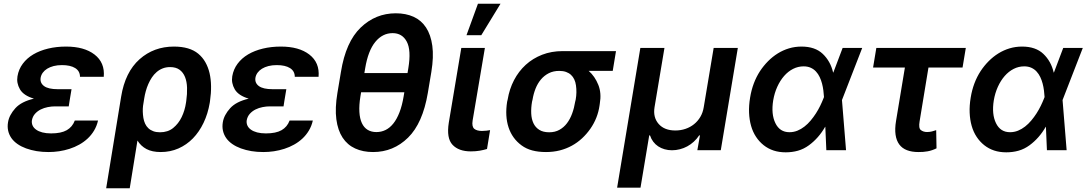

<svg xmlns="http://www.w3.org/2000/svg" viewBox="-20 -801 5798 1024"><path d="M22.7 -148.4Q25.9 -168.7 35.9 -187.3Q45.8 -206 62.1 -224.1Q94.1 -259.2 160.9 -274.9Q105.5 -291.5 86.3 -324.9Q67.1 -358.3 73.2 -394.2Q79.5 -431.8 101.6 -461.3Q123.6 -490.8 157.8 -511Q192.1 -531.2 236.7 -541.9Q281.2 -552.6 332.4 -552.6Q429 -552.6 484 -510.3Q540.1 -467 533.4 -391.3H406.6Q406.6 -421.9 381 -437.9Q355.5 -453.8 310.4 -453.8Q285.9 -453.8 266 -448.7Q246.1 -443.5 231.5 -434.5Q217 -425.4 208.1 -413.2Q199.2 -400.9 196.7 -386.4Q192.5 -358.7 215 -342Q237.6 -325.3 288 -325.3H361.5L351.2 -263.5L346.6 -233.7H273.4Q255 -233.7 234.9 -229.8Q214.8 -225.9 197.3 -217.2Q179.7 -208.5 166.9 -194.2Q154.1 -180 150.2 -159.4Q148.1 -144.5 153.8 -131.7Q159.4 -119 172.6 -109.6Q185.7 -100.1 205.8 -94.8Q225.9 -89.5 252.5 -89.5Q306.1 -89.5 336.1 -106.7Q366.1 -123.9 378.9 -158H502.8Q496.1 -128.6 481.7 -104.6Q467.3 -80.6 447.3 -62Q427.2 -43.3 402.7 -29.7Q378.2 -16 351 -7.3Q323.9 1.4 295.5 5.7Q267 9.9 239.3 9.9Q204.9 9.9 175.2 5Q145.6 0 119 -9.6Q93 -19.2 73.2 -33Q53.3 -46.9 40.8 -64.6Q28.4 -82.4 23.6 -103.5Q18.8 -124.6 22.7 -148.4Z M546.2 203.1 626.1 -285.5Q647.4 -416.5 724.4 -485.1Q800.4 -552.6 907.7 -552.6Q991.5 -552.6 1037.3 -514.6Q1060.4 -495.4 1075.3 -469.1Q1090.2 -442.8 1097.7 -410.7Q1105.1 -378.6 1105.6 -341.3Q1106.2 -304 1100.1 -262.8L1098.7 -252.8Q1088.8 -194.2 1065.7 -146Q1042.6 -97.7 1008.9 -63Q975.1 -28.4 931.6 -9.2Q888.1 9.9 837.4 9.9Q791.5 9.9 761.4 -6Q731.2 -22 713.1 -51.5L671.9 203.1ZM744.7 -171.9Q747.5 -155.5 753.9 -141.5Q760.3 -127.5 771 -117.4Q781.6 -107.2 797.1 -101.4Q812.5 -95.5 833.1 -95.5Q875.4 -95.5 903.4 -118.3Q932.2 -141.7 949 -176.8Q965.9 -212 971.9 -252.8L973.4 -262.8Q978.7 -300.1 977.6 -332.9Q976.6 -365.8 966.8 -390.3Q957 -414.8 937.7 -429Q918.3 -443.2 887.1 -443.2Q865.4 -443.2 847.5 -436.1Q829.5 -429 815.2 -416.5Q800.8 -404.1 790 -387.8Q779.1 -371.4 771 -352.8Q762.8 -334.2 757.5 -314.6Q752.1 -295.1 749.3 -276.6L742.9 -236.5Q739.3 -207 744.7 -171.9Z M1168.3 -148.4Q1171.5 -168.7 1181.5 -187.3Q1191.4 -206 1207.7 -224.1Q1239.7 -259.2 1306.5 -274.9Q1251.1 -291.5 1231.9 -324.9Q1212.7 -358.3 1218.7 -394.2Q1225.1 -431.8 1247.2 -461.3Q1269.2 -490.8 1303.4 -511Q1337.7 -531.2 1382.3 -541.9Q1426.8 -552.6 1478 -552.6Q1574.6 -552.6 1629.6 -510.3Q1685.7 -467 1679 -391.3H1552.2Q1552.2 -421.9 1526.6 -437.9Q1501.1 -453.8 1456 -453.8Q1431.5 -453.8 1411.6 -448.7Q1391.7 -443.5 1377.1 -434.5Q1362.6 -425.4 1353.7 -413.2Q1344.8 -400.9 1342.3 -386.4Q1338.1 -358.7 1360.6 -342Q1383.2 -325.3 1433.6 -325.3H1507.1L1496.8 -263.5L1492.2 -233.7H1419Q1400.6 -233.7 1380.5 -229.8Q1360.4 -225.9 1342.9 -217.2Q1325.3 -208.5 1312.5 -194.2Q1299.7 -180 1295.8 -159.4Q1293.7 -144.5 1299.4 -131.7Q1305 -119 1318.2 -109.6Q1331.3 -100.1 1351.4 -94.8Q1371.4 -89.5 1398.1 -89.5Q1451.7 -89.5 1481.7 -106.7Q1511.7 -123.9 1524.5 -158H1648.4Q1641.7 -128.6 1627.3 -104.6Q1612.9 -80.6 1592.9 -62Q1572.8 -43.3 1548.3 -29.7Q1523.8 -16 1496.6 -7.3Q1469.5 1.4 1441.1 5.7Q1412.6 9.9 1384.9 9.9Q1350.5 9.9 1320.8 5Q1291.2 0 1264.6 -9.6Q1238.6 -19.2 1218.8 -33Q1198.9 -46.9 1186.4 -64.6Q1174 -82.4 1169.2 -103.5Q1164.4 -124.6 1168.3 -148.4Z M1779.5 -305 1798.3 -417.3Q1824.2 -577.8 1903.8 -654.1Q1983 -730.1 2090.9 -730.1Q2144.5 -730.1 2185.7 -711.5Q2226.9 -692.8 2252.3 -654.1Q2277.7 -615.4 2285.7 -556.6Q2293.7 -497.9 2280.5 -417.3L2261.7 -305Q2234.4 -143.5 2156.2 -66.8Q2078.1 9.9 1969.8 9.9Q1915.8 9.9 1874.3 -9.1Q1832.7 -28.1 1807.2 -66.9Q1781.6 -105.8 1773.8 -165.1Q1766 -224.4 1779.5 -305ZM1987.6 -96.6Q2013.5 -96.6 2036.4 -107.8Q2059.3 -119 2077.9 -142.4Q2096.6 -165.8 2110.6 -201.9Q2124.6 -237.9 2132.8 -287.3L2136.4 -308.9H1905.9L1902.3 -287.3Q1894.5 -239.7 1896.7 -204Q1898.8 -168.3 1910 -144.4Q1921.2 -120.4 1940.9 -108.5Q1960.6 -96.6 1987.6 -96.6ZM2153.4 -411.2 2157.7 -436.8Q2173.7 -533.4 2149.5 -578.8Q2125.4 -624.3 2073.9 -624.3Q2019.9 -624.3 1981.5 -577.4Q1943.2 -530.5 1927.6 -436.8L1923.3 -411.2Z M2373.6 -147 2440.3 -545.5H2566.1L2500.7 -158.7Q2497.9 -141.3 2500.4 -130.3Q2502.8 -119.3 2509.9 -113.6Q2524.1 -102.6 2550.4 -102.6Q2563.2 -102.6 2574.4 -104Q2585.6 -105.5 2593.8 -106.9L2577.4 -6.4Q2560 -1.1 2538.4 2.7Q2516.7 6.4 2491.1 6.4Q2426.5 6.4 2393.5 -28.8Q2360.4 -63.9 2373.6 -147ZM2529.1 -781.2H2649.5L2546.9 -613.3H2468Z M2684.7 -258.5 2687.5 -269.9Q2696.7 -326 2721.4 -373.4Q2746.1 -420.8 2783.9 -455.3Q2821.7 -489.7 2871.4 -509.1Q2921.2 -528.4 2980.1 -528.4H3265.3L3247.9 -422.9H3119.7Q3152.7 -394.2 3171.2 -348Q3188.6 -304 3179 -248.6L3177.6 -238.6Q3168 -170.8 3128.6 -114.3Q3109 -86.3 3084.2 -63.2Q3059.3 -40.1 3029.8 -24Q3000.4 -7.8 2965.9 1.1Q2931.5 9.9 2892 9.9Q2851.6 9.9 2819.2 1.4Q2786.9 -7.1 2761.7 -25.6Q2712 -62.1 2692.3 -121.6Q2672.6 -181.1 2684.7 -258.5ZM2909.4 -95.5Q2940 -95.5 2963.4 -108.5Q2986.9 -121.4 3003.7 -143.6Q3020.6 -165.8 3031.4 -195.5Q3042.3 -225.1 3047.6 -258.5L3050.4 -269.9Q3057.2 -308.6 3051.8 -345.9Q3049.4 -363.3 3042.8 -377.5Q3036.2 -391.7 3025.2 -401.8Q3014.2 -411.9 2998.8 -417.4Q2983.3 -422.9 2962.7 -422.9Q2931.1 -422.9 2906.8 -410.5Q2882.5 -398.1 2864.9 -377.1Q2847.3 -356.2 2836.3 -328.5Q2825.3 -300.8 2820.3 -269.9L2817.5 -258.5Q2811.8 -225.1 2813.2 -195.5Q2814.6 -165.8 2825.1 -143.6Q2835.6 -121.4 2856.2 -108.5Q2876.8 -95.5 2909.4 -95.5Z M3395.2 -545.5H3523.8L3470.9 -229.4Q3462 -175.1 3492.9 -139.9Q3523.4 -105.1 3582 -105.1Q3610.4 -105.1 3636 -113.8Q3661.6 -122.5 3681.6 -138.7Q3701.7 -154.8 3715.2 -177.7Q3728.7 -200.6 3733.3 -229.4L3786.2 -545.5H3915.1L3824.2 0H3699.2L3713.1 -78.8H3708.8Q3696.4 -60 3680.2 -45.3Q3664.1 -30.5 3645.4 -20.4Q3626.8 -10.3 3606 -5Q3585.2 0.4 3563.9 0.4Q3543 0.4 3524.3 -5Q3505.7 -10.3 3490.4 -20.4Q3475.1 -30.5 3464 -45.3Q3452.8 -60 3446.7 -78.8H3442.5L3396 199.9H3271.3Z M3980.5 -280.2Q3993.6 -360.8 4033.7 -422.2Q4052.6 -450.6 4076.3 -474.6Q4100.1 -498.6 4128 -516Q4155.9 -533.4 4187.7 -543Q4219.5 -552.6 4254.6 -552.6Q4327.1 -552.6 4367.9 -513.8Q4409.4 -474.4 4423.3 -414.1H4424.4L4474.1 -545.5H4578.5L4470.5 -267.4L4492.2 0H4387.1L4381.7 -124.6H4380.7Q4346.2 -64.3 4294.4 -26.3Q4266.7 -6 4235.8 2.7Q4204.9 11.4 4170.5 11.4Q4134.9 11.4 4105.8 1.8Q4076.7 -7.8 4052.9 -26.6Q4029.1 -45.5 4012.1 -71.4Q3995 -97.3 3985.8 -129.6Q3976.6 -161.9 3975 -199.8Q3973.4 -237.6 3980.5 -280.2ZM4115.4 -144.2Q4138.8 -95.9 4190.3 -95.9Q4212.7 -95.9 4232.8 -104Q4252.8 -112.2 4270.6 -126.1Q4288.4 -139.9 4303.6 -158.2Q4318.9 -176.5 4331.7 -196.4Q4344.5 -216.3 4354.4 -236.7Q4364.3 -257.1 4371.4 -275.2L4374.6 -283.4Q4373.6 -300.1 4371.3 -318.5Q4369 -337 4364.2 -355.3Q4359.4 -373.6 4351.6 -390.1Q4343.8 -406.6 4332 -419.4Q4320.3 -432.2 4304 -439.6Q4287.6 -447.1 4266 -447.1Q4236.2 -447.1 4209.7 -433.6Q4183.2 -420.1 4161.9 -395.8Q4140.6 -371.4 4125.5 -338.2Q4110.4 -305 4103.7 -265.6Q4092 -192.1 4115.4 -144.2Z M4653.8 -545.5H5131L5113.6 -440.7H4931.8L4884.6 -154.1Q4878.2 -117.2 4891.3 -107.2Q4904.8 -96.9 4924 -96.9Q4939.3 -96.9 4950.6 -100.1Q4962 -103.3 4973 -106.9L4974.8 -9.9Q4962.4 -3.9 4950.8 0Q4939.3 3.9 4927.6 6Q4915.8 8.2 4903.8 9.1Q4891.7 9.9 4878.2 9.9Q4843 9.9 4817.3 0Q4791.5 -9.9 4776.3 -30.4Q4761 -50.8 4756.4 -82.2Q4751.8 -113.6 4758.9 -156.2L4806.1 -440.7H4636.4Z M5157 -280.2Q5170.1 -360.8 5210.2 -422.2Q5229 -450.6 5252.8 -474.6Q5276.6 -498.6 5304.5 -516Q5332.4 -533.4 5364.2 -543Q5396 -552.6 5431.1 -552.6Q5503.6 -552.6 5544.4 -513.8Q5585.9 -474.4 5599.8 -414.1H5600.9L5650.6 -545.5H5755L5647 -267.4L5668.7 0H5563.6L5558.2 -124.6H5557.2Q5522.7 -64.3 5470.9 -26.3Q5443.2 -6 5412.3 2.7Q5381.4 11.4 5346.9 11.4Q5311.4 11.4 5282.3 1.8Q5253.2 -7.8 5229.4 -26.6Q5205.6 -45.5 5188.6 -71.4Q5171.5 -97.3 5162.3 -129.6Q5153.1 -161.9 5151.5 -199.8Q5149.9 -237.6 5157 -280.2ZM5291.9 -144.2Q5315.3 -95.9 5366.8 -95.9Q5389.2 -95.9 5409.3 -104Q5429.3 -112.2 5447.1 -126.1Q5464.8 -139.9 5480.1 -158.2Q5495.4 -176.5 5508.2 -196.4Q5521 -216.3 5530.9 -236.7Q5540.8 -257.1 5547.9 -275.2L5551.1 -283.4Q5550.1 -300.1 5547.8 -318.5Q5545.5 -337 5540.7 -355.3Q5535.9 -373.6 5528.1 -390.1Q5520.2 -406.6 5508.5 -419.4Q5496.8 -432.2 5480.5 -439.6Q5464.1 -447.1 5442.5 -447.1Q5412.6 -447.1 5386.2 -433.6Q5359.7 -420.1 5338.4 -395.8Q5317.1 -371.4 5302 -338.2Q5286.9 -305 5280.2 -265.6Q5268.5 -192.1 5291.9 -144.2Z"/></svg>

Font: Inter P Semi Bold
Style: Italic
Weight: 600
Italic angle: 9.39999°
Designer: Rasmus Andersson
Foundry: rsms
Version: Version 3.018;git-588b23468